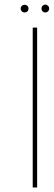

<svg xmlns="http://www.w3.org/2000/svg" viewBox="-20 -828 237 848"><path d="M124.5 0V-706.1H144V0ZM101.1 -802.2Q106 -797.4 106 -790Q106 -782.7 101.1 -777.8Q95.7 -772.9 88.9 -772.9Q81.5 -772.9 76.7 -777.8Q71.3 -782.7 71.3 -790Q71.3 -797.4 76.7 -802.2Q81.5 -807.1 88.9 -807.1Q95.7 -807.1 101.1 -802.2ZM192.4 -802.2Q197.3 -797.4 197.3 -790Q197.3 -783.2 192.4 -777.8Q187 -772.9 180.2 -772.9Q172.9 -772.9 168 -777.8Q163.1 -783.2 163.1 -790Q163.1 -797.4 168 -802.2Q172.9 -807.6 180.2 -807.6Q187 -807.6 192.4 -802.2Z"/></svg>

Font: Fortheenas_01
Style: Regular
Weight: 100
Designer: Situjuh Nazara
Version: Version 1.10 September 8, 2014